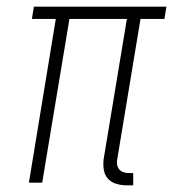

<svg xmlns="http://www.w3.org/2000/svg" viewBox="-20 -550 540 578"><path d="M362 8Q346 8 330.5 3.5Q315 -1 305 -12Q295 -23 292.5 -39Q290 -55 292 -71L362 -493H189L107 0H67L148 -493H76L82 -530H481L475 -493H403L333 -71Q331 -63 332.5 -54.5Q334 -46 339 -40Q344 -34 352 -31.5Q360 -29 368 -29H381V8Z"/></svg>

Font: Iosevka Slab XLtObl
Style: Regular
Weight: 200
Italic angle: -9°
Monospace: yes
Designer: Belleve Invis
Foundry: Belleve Invis
Version: Version 11.1.1; ttfautohint (v1.8.3)